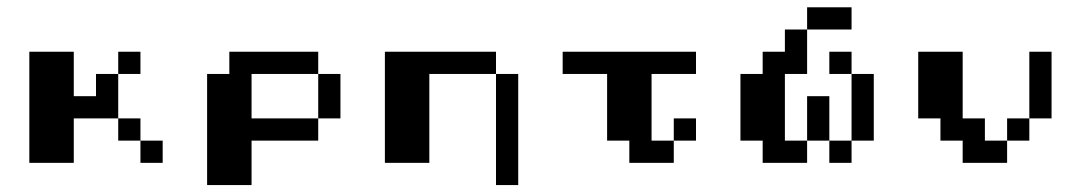

<svg xmlns="http://www.w3.org/2000/svg" viewBox="-20 -458 3040 540"><path d="M62.5 -312.5H187.5V-187.5H250V-250H312.5V-125H187.5V0H62.5ZM312.5 -312.5H375V-250H312.5ZM312.5 -125H375V-62.5H312.5ZM375 -62.5H437.5V0H375Z M625 -312.5H875V-250H687.5V-125H875V-62.5H687.5V62.5H562.5V-250H625ZM875 -250H937.5V-125H875Z M1062.5 -312.5H1375V-250H1187.5V0H1062.5ZM1375 -250H1437.5V62.5H1375Z M1562.5 -312.5H1937.5V-250H1812.5V-62.5H1875V0H1750V-62.5H1687.5V-250H1562.5ZM1875 -125H1937.5V-62.5H1875Z M2250 -437.5H2375V-375H2250ZM2187.5 -375H2250V-250H2187.5V-62.5H2250V0H2125V-62.5H2062.5V-250H2125V-312.5H2187.5ZM2312.5 -312.5H2375V-250H2312.5ZM2375 -250H2437.5V-62.5H2375ZM2250 -187.5H2312.5V-62.5H2250ZM2312.5 -62.5H2375V0H2312.5Z M2562.5 -312.5H2687.5V-125H2750V-62.5H2812.5V0H2687.5V-62.5H2625V-125H2562.5ZM2875 -312.5H2937.5V-125H2875ZM2812.5 -125H2875V-62.5H2812.5Z"/></svg>

Font: Half Eighties
Style: Regular
Weight: 400
Monospace: yes
Designer: Jayvee Enaguas (HarvettFox96)
Version: 20191127.01dev02